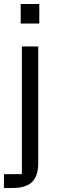

<svg xmlns="http://www.w3.org/2000/svg" viewBox="-23 -737 290 959"><path d="M168 76.7Q168 141.7 137.5 171.8Q107 202 39.3 202H-3.3V132.7H86.3V-505H168ZM80.3 -717H173.3V-619.3H80.3Z"/></svg>

Font: Asta Sans Light
Style: Regular
Weight: 300
Designer: 42dot
Version: Version 1.000